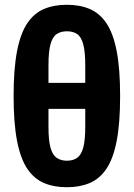

<svg xmlns="http://www.w3.org/2000/svg" viewBox="-20 -772 560 804"><path d="M183 -499V-425H337V-499Q337 -556 328.5 -587Q320 -618 303 -629.5Q286 -641 260 -641Q235 -641 217.5 -629.5Q200 -618 191.5 -587Q183 -556 183 -499ZM260 -752Q314 -752 355.5 -734.5Q397 -717 425.5 -675Q454 -633 468.5 -558.5Q483 -484 483 -370Q483 -256 468.5 -181.5Q454 -107 425.5 -65Q397 -23 355.5 -5.5Q314 12 260 12Q206 12 164.5 -5.5Q123 -23 94.5 -65Q66 -107 51.5 -181.5Q37 -256 37 -370Q37 -484 51.5 -558.5Q66 -633 94.5 -675Q123 -717 164.5 -734.5Q206 -752 260 -752ZM260 -99Q286 -99 303 -111Q320 -123 328.5 -153.5Q337 -184 337 -241V-316H183V-241Q183 -184 191.5 -153.5Q200 -123 217.5 -111Q235 -99 260 -99Z"/></svg>

Font: IBM Plex Sans Condensed
Style: Bold
Weight: 700
Width: 3
Designer: Mike Abbink, Paul van der Laan, Pieter van Rosmalen
Foundry: Bold Monday
Version: Version 3.201